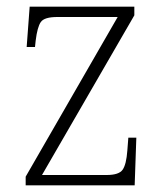

<svg xmlns="http://www.w3.org/2000/svg" viewBox="-20 -556 493 576"><path d="M57 0V-26L333 -505H152Q113 -505 102.5 -490Q92 -475 87 -434L85 -415H60L69 -536H383V-510L106 -31H300Q337 -31 348 -47Q359 -63 362 -104L365 -143H389L384 0Z"/></svg>

Font: Noto Serif Georgian SemiCondensed ExtraLight
Style: Regular
Weight: 200
Width: 4
Designer: Monotype Design Team, Akaki Razmadze
Foundry: Google LLC
Version: Version 2.003; ttfautohint (v1.8.4.7-5d5b)